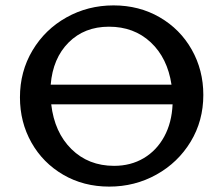

<svg xmlns="http://www.w3.org/2000/svg" viewBox="-20 -685 827 712"><path d="M734 -333Q734 -237 687 -159.5Q640 -82 560 -37.5Q480 7 385 7Q290 7 214.5 -37Q139 -81 96.5 -156.5Q54 -232 54 -324Q54 -420 100.5 -498Q147 -576 226.5 -620.5Q306 -665 401 -665Q496 -665 572 -621Q648 -577 691 -501Q734 -425 734 -333ZM168 -371H616Q601 -470 539 -528Q477 -586 384 -586Q293 -586 234.5 -527.5Q176 -469 168 -371ZM620 -298H170Q182 -194 245 -132Q308 -70 403 -70Q465 -70 513 -98.5Q561 -127 589 -178.5Q617 -230 620 -298Z"/></svg>

Font: Ysabeau Semibold
Style: Regular
Weight: 600
Designer: Christian Thalmann (Catharsis Fonts)
Version: Version 0.003